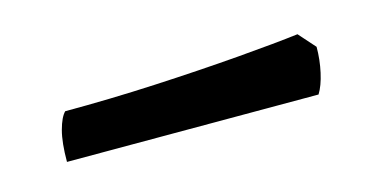

<svg xmlns="http://www.w3.org/2000/svg" viewBox="-27 -405 397 202"><g transform="rotate(-15 171.0 -303.5)"><path d="M30 -270Q30 -291 33.5 -304Q37 -317 42 -322Q90 -322 140 -324.5Q190 -327 232.5 -330.5Q275 -334 299 -337L315 -319Q315 -305 312 -291.5Q309 -278 304 -270Z"/></g></svg>

Font: Texturina Medium
Style: Regular
Weight: 500
Designer: Guillermo Torres Carreño
Foundry: Omnibus-Type
Version: Version 1.003